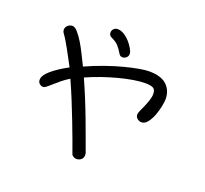

<svg xmlns="http://www.w3.org/2000/svg" viewBox="-120 -694 1045 979"><g transform="rotate(20 402.5 -205.0)"><path d="M105.5 -440.4Q101.6 -447.3 101.6 -455.1Q101.6 -468.8 112.3 -478.5Q123 -488.3 137.7 -488.3Q150.4 -488.3 166 -470.7Q181.6 -453.1 197.8 -426.8Q213.9 -400.4 229 -369.6Q244.1 -338.9 257.8 -311.5Q309.6 -335 359.9 -352.5Q410.2 -370.1 453.6 -381.3Q497.1 -392.6 530.8 -398.4Q564.5 -404.3 583 -404.3Q649.4 -404.3 680.2 -375Q710.9 -345.7 710.9 -298.8Q710.9 -287.1 706.1 -261.7Q701.2 -236.3 691.9 -210.9Q682.6 -185.5 668 -166Q653.3 -146.5 634.8 -146.5Q623 -146.5 612.3 -154.8Q601.6 -163.1 601.6 -177.7Q601.6 -184.6 607.9 -198.7Q614.3 -212.9 622.1 -230.5Q629.9 -248 636.2 -267.1Q642.6 -286.1 642.6 -302.7Q642.6 -326.2 628.9 -333.5Q615.2 -340.8 585.9 -340.8Q559.6 -340.8 523.4 -335Q487.3 -329.1 446.3 -318.4Q405.3 -307.6 362.8 -293Q320.3 -278.3 281.2 -260.7Q303.7 -210.9 324.2 -160.6Q344.7 -110.4 362.3 -63.5Q379.9 -16.6 395 24.9Q410.2 66.4 421.9 98.6Q422.9 102.5 422.9 109.4Q422.9 125 412.1 133.8Q401.4 142.6 387.7 142.6Q373 142.6 361.3 129.9Q349.6 96.7 334 54.7Q318.4 12.7 300.3 -34.2Q282.2 -81.1 261.7 -131.3Q241.2 -181.6 218.8 -231.4Q193.4 -215.8 174.8 -200.2Q156.2 -184.6 142.6 -172.4Q128.9 -160.2 119.1 -152.3Q109.4 -144.5 101.6 -144.5Q90.8 -144.5 82 -152.3Q73.2 -160.2 73.2 -172.9Q73.2 -197.3 106.9 -226.1Q140.6 -254.9 195.3 -284.2L148.4 -371.1Q137.7 -390.6 127 -408.2Q116.2 -425.8 105.5 -440.4ZM347.7 -499Q336.9 -503.9 333.5 -509.8Q330.1 -515.6 330.1 -523.4Q330.1 -534.2 338.4 -543Q346.7 -551.8 360.4 -551.8Q385.7 -551.8 413.6 -526.9Q441.4 -502 457 -467.8Q460 -460 460 -453.1Q460 -440.4 450.7 -432.6Q441.4 -424.8 430.7 -424.8Q418 -424.8 412.1 -434.6Q397.5 -459 384.3 -473.6Q371.1 -488.3 347.7 -499Z"/></g></svg>

Font: Hi Melody
Style: Regular
Weight: 400
Designer: YoonDesign Inc.
Foundry: YoonDesign Inc.
Version: Version 3.00